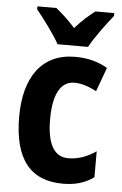

<svg xmlns="http://www.w3.org/2000/svg" viewBox="-55 -805 543 854"><g transform="rotate(5 217.0 -378.0)"><path d="M181 -606H317C340 -649 390 -716 420 -753V-766H336C308 -744 279 -720 248 -684C219 -717 188 -745 162 -766H77V-753C108 -715 159 -647 181 -606ZM259 10C313 10 358 -3 396 -31V-147C357 -120 317 -105 272 -105C210 -105 177 -159 177 -271C177 -383 210 -442 271 -442C303 -442 335 -431 370 -413L409 -520C370 -543 324 -557 264 -557C116 -557 39 -447 39 -271C39 -79 114 10 259 10Z"/></g></svg>

Font: Noto Sans Armenian Condensed
Style: Bold
Weight: 700
Width: 3
Designer: Monotype Design Team
Foundry: Monotype Imaging Inc.
Version: Version 2.008